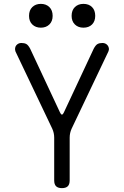

<svg xmlns="http://www.w3.org/2000/svg" viewBox="-20 -962 640 992"><path d="M411 -819Q384 -819 367 -835.5Q350 -852 350 -880Q350 -909 367 -925.5Q384 -942 411 -942Q439 -942 455.5 -925.5Q472 -909 472 -880Q472 -852 455.5 -835.5Q439 -819 411 -819ZM191 -819Q164 -819 147 -835.5Q130 -852 130 -880Q130 -909 147 -925.5Q164 -942 191 -942Q218 -942 235 -925.5Q252 -909 252 -880Q252 -852 235 -835.5Q218 -819 191 -819ZM300 10Q280 10 270 0.5Q260 -9 260 -30V-251Q260 -263 257.5 -274.5Q255 -286 250 -297L60 -696Q57 -705 58 -713Q59 -721 63.5 -727Q68 -733 75 -736.5Q82 -740 90 -740Q106 -740 116 -734.5Q126 -729 136 -710L290 -381Q295 -370 300 -370Q305 -370 310 -381L464 -710Q474 -729 484 -734.5Q494 -740 510 -740Q518 -740 525 -736.5Q532 -733 536.5 -727Q541 -721 542.5 -713Q544 -705 540 -696L350 -297Q345 -286 342.5 -274.5Q340 -263 340 -251V-30Q340 -9 330 0.5Q320 10 300 10Z"/></svg>

Font: Maple Mono Light
Style: Regular
Weight: 300
Monospace: yes
Designer: subframe7536
Version: Version 7.000